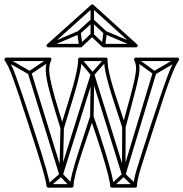

<svg xmlns="http://www.w3.org/2000/svg" viewBox="-23 -852 841 880"><path d="M693 -516 677 -520 536 -53Q535 -48 544.5 -48Q554 -48 552 -53L409 -513Q407 -519 401 -519Q395 -519 393 -513L249 -53Q248 -48 257.5 -48Q267 -48 265 -53L121 -520L105 -516L249 -49Q251 -43 257 -43Q263 -43 265 -49L409 -509Q411 -514 401.5 -514Q392 -514 393 -509L536 -49Q538 -43 544 -43Q550 -43 552 -49ZM9 -587 1 -573 109 -511Q111 -510 113.5 -510Q116 -510 117 -511L209 -573L201 -587L109 -525Q107 -524 113 -524Q119 -524 117 -525ZM604 -586 594 -574 680 -512Q682 -511 684.5 -510.5Q687 -510 689 -511L794 -573L786 -587L681 -525Q679 -524 685.5 -523.5Q692 -523 690 -524ZM349 -585 337 -575 395 -506Q397 -503 401 -503Q405 -503 407 -506L468 -575L456 -585L395 -516Q393 -514 401 -513.5Q409 -513 407 -516ZM390 -316H406L409 -511H393ZM193 -6 203 6 262 -45Q264 -47 256.5 -47.5Q249 -48 251 -45L300 6L312 -6L263 -57Q261 -59 257.5 -59Q254 -59 252 -57ZM484 -6 494 6 549 -45Q552 -47 544 -47Q536 -47 538 -45L591 6L603 -6L550 -57Q547 -59 544 -59Q541 -59 539 -57ZM270 -266H254L249 -51H265ZM553 -271H537L536 -51H552ZM314 0Q314 -18 323 -54.5Q332 -91 353 -154Q374 -217 406 -313H390Q424 -215 443.5 -152Q463 -89 472 -53Q481 -17 482 1Q482 4 484.5 6Q487 8 490 8H597Q601 8 603 5.5Q605 3 605 0Q605 -12 608.5 -29.5Q612 -47 621 -77Q630 -107 646 -156Q662 -205 686 -280Q712 -361 729.5 -413Q747 -465 759 -496Q771 -527 779.5 -545Q788 -563 797 -576Q799 -580 797 -584Q795 -588 790 -588H599Q595 -588 592.5 -584.5Q590 -581 592 -576Q600 -561 600.5 -542.5Q601 -524 594.5 -492Q588 -460 574 -408Q560 -356 537 -273L553 -274Q525 -358 508 -410.5Q491 -463 483 -494.5Q475 -526 472.5 -545Q470 -564 470 -580Q470 -584 467.5 -586Q465 -588 462 -588H343Q340 -588 337.5 -586Q335 -584 335 -580Q335 -564 332 -545.5Q329 -527 321.5 -495Q314 -463 297.5 -409Q281 -355 254 -268H270Q243 -353 228 -406.5Q213 -460 207 -492Q201 -524 203 -543Q205 -562 212 -577Q214 -581 212 -584.5Q210 -588 205 -588H5Q1 -588 -1.5 -584Q-4 -580 -2 -576Q7 -563 15.5 -545Q24 -527 35.5 -496Q47 -465 64.5 -413Q82 -361 108 -280Q133 -204 148.5 -154.5Q164 -105 172.5 -75.5Q181 -46 185 -28.5Q189 -11 190 1Q191 4 193 6Q195 8 198 8H306Q310 8 312 5.5Q314 3 314 0ZM298 0 306 -8H198L206 -1Q205 -13 201 -30.5Q197 -48 188.5 -78Q180 -108 164.5 -158Q149 -208 124 -284Q97 -366 79 -419Q61 -472 49.5 -503.5Q38 -535 29.5 -553Q21 -571 12 -584L5 -572H205L198 -583Q190 -567 187.5 -548Q185 -529 190 -497Q195 -465 210.5 -409.5Q226 -354 254 -264Q256 -258 262 -258Q268 -258 270 -264Q297 -352 313.5 -407Q330 -462 337.5 -494Q345 -526 348 -545Q351 -564 351 -580L343 -572H462L454 -580Q454 -564 456.5 -545Q459 -526 467 -493.5Q475 -461 492 -407Q509 -353 537 -268Q539 -263 545.5 -263Q552 -263 553 -269Q577 -359 591.5 -413.5Q606 -468 612 -499.5Q618 -531 616 -549.5Q614 -568 606 -584L599 -572H790L783 -584Q774 -571 765.5 -553Q757 -535 745 -503.5Q733 -472 715 -419Q697 -366 670 -284Q645 -206 629 -156.5Q613 -107 604 -77Q595 -47 592 -29.5Q589 -12 589 0L597 -8H490L498 -1Q497 -19 488 -55.5Q479 -92 459.5 -156Q440 -220 406 -319Q404 -324 398 -324Q392 -324 390 -319Q357 -219 336.5 -155Q316 -91 307 -54.5Q298 -18 298 0ZM454 -697 464 -709 405 -764Q403 -766 400 -766Q397 -766 395 -764L334 -709L344 -697L405 -752Q407 -754 400 -754Q393 -754 395 -752ZM339 -642 355 -644 347 -704Q346 -708 343 -710Q340 -712 336 -710L195 -650L201 -636L342 -696Q346 -698 338 -702Q330 -706 331 -702ZM597 -636 603 -650 462 -710Q458 -712 455 -710Q452 -708 451 -704L443 -644L459 -642L467 -702Q468 -706 460 -702Q452 -698 456 -696ZM408 -824H392V-758Q392 -758 392 -758Q392 -758 392 -758V-692H408V-758Q408 -758 408 -758Q408 -758 408 -758ZM451 -635H600Q605 -635 607.5 -640Q610 -645 605 -649L405 -830Q403 -832 400 -832Q397 -832 395 -830L193 -649Q189 -645 191 -640Q193 -635 198 -635H347Q350 -635 352 -637L404 -686H394L446 -637Q448 -635 451 -635ZM451 -651 456 -649 404 -698Q402 -700 399 -700Q396 -700 394 -698L342 -649L347 -651H198L203 -637L405 -818H395L595 -637L600 -651Z"/></svg>

Font: Tilt Prism
Style: Regular
Weight: 400
Version: Version 1.000